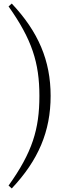

<svg xmlns="http://www.w3.org/2000/svg" viewBox="-20 -839 396 1077"><path d="M201 -301C201 -114 161 16 28 202L46 218C195 60 264 -102 264 -301C264 -499 195 -661 46 -819L28 -803C159 -618 201 -487 201 -301Z"/></svg>

Font: Noto Serif CJK HK Light
Style: Regular
Weight: 300
Designer: Ryoko NISHIZUKA 西塚涼子 (kana & ideographs); Frank Grießhammer (Latin, Greek & Cyrillic); Wenlong ZHANG 张文龙 (bopomofo); San
Foundry: Adobe
Version: Version 2.001;hotconv 1.1.0;makeotfexe 2.6.0